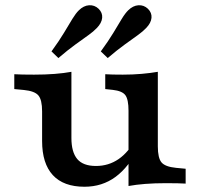

<svg xmlns="http://www.w3.org/2000/svg" viewBox="-20 -699 761 731"><path d="M251.9 -416.4V-208.2H140.3V-274.7Q140.3 -319.1 126.1 -335.7Q111.9 -352.4 71 -356.4L34.4 -359.9V-416.4Q49.6 -415.6 66.3 -415.2Q83 -414.8 109.7 -414.8Q152.3 -414.8 188.1 -417.6Q223.9 -420.4 251.9 -425.6ZM251.9 -208.2V-173.6Q251.9 -120 274.1 -93.5Q296.4 -67.1 345.4 -67.1Q393.5 -67.1 431.8 -93.5Q470 -119.9 498.3 -172.7L507.1 -137Q471 -63.3 420 -25.6Q369 12 301.5 12Q222 12 181.1 -32.3Q140.3 -76.6 140.3 -162.1V-208.2ZM469.3 0V-208.2H580.9V-141.7Q580.9 -97.3 595 -80.6Q609.2 -64 650.1 -60L686.8 -56.5V0Q672 -0.8 655.5 -1.2Q638.9 -1.6 611.5 -1.6Q568.9 -1.6 533 1.2Q497.2 4 469.3 9.2ZM580.9 -416.4V-208.2H469.3V-277.3Q469.3 -320.6 457.2 -336.7Q445.2 -352.8 409.5 -356.8L380.7 -359.9V-416.4Q395.1 -415.6 409.4 -415.2Q423.6 -414.8 447.6 -414.8Q485.2 -414.8 519.4 -417.8Q553.7 -420.8 580.9 -425.6ZM390.1 -478 363.8 -503.3Q393 -543.2 411.6 -574.1Q430.3 -604.9 443.3 -626.7Q456.4 -648.4 468.1 -659.8Q486.3 -677.6 507 -679Q527.7 -680.3 543.1 -665.7Q558.5 -650.7 556.8 -631.1Q555.1 -611.4 536.2 -592.1Q524.1 -579.2 503.9 -564.7Q483.7 -550.1 455.1 -529.6Q426.6 -509.1 390.1 -478ZM202.3 -478 176 -503.3Q205.1 -543.2 223.6 -574.1Q242 -604.9 255.3 -626.7Q268.5 -648.4 280.3 -659.8Q298.4 -677.6 319.1 -679Q339.9 -680.3 355.3 -665.7Q370.7 -650.7 369 -631.1Q367.3 -611.4 348.4 -592.1Q336.3 -579.2 315.9 -564.7Q295.4 -550.1 267.1 -529.6Q238.7 -509.1 202.3 -478Z"/></svg>

Font: Playfair 5pt SemiExpanded Light
Style: Regular
Weight: 300
Width: 6
Designer: Claus Eggers Sørensen
Foundry: Claus Eggers Sørensen
Version: Version 2.203